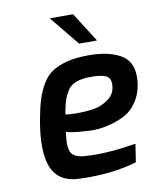

<svg xmlns="http://www.w3.org/2000/svg" viewBox="-84 -804 720 877"><g transform="rotate(-10 276.5 -365.0)"><path d="M207 -738H315L402 -601H319ZM201 -293Q210 -292 224.5 -290.5Q239 -289 277 -290Q315 -291 345 -298Q375 -305 402 -325Q429 -345 434 -376Q441 -416 419 -429.5Q397 -443 342 -442Q302 -442 275.5 -431.5Q249 -421 235.5 -399Q222 -377 215.5 -356.5Q209 -336 203 -305Q202 -297 201 -293ZM83 -292Q93 -346 104 -381Q115 -416 134 -449Q153 -482 180.5 -500.5Q208 -519 250 -530Q292 -541 350 -541Q397 -541 433.5 -533.5Q470 -526 499.5 -509.5Q529 -493 542.5 -462.5Q556 -432 552 -388Q547 -333 521 -293.5Q495 -254 457.5 -235.5Q420 -217 378 -208Q336 -199 296 -201Q256 -203 228.5 -206.5Q201 -210 190 -215Q178 -143 194.5 -117Q211 -91 265 -90Q359 -84 493 -106L480 -22Q361 13 213 7Q118 4 87 -70.5Q56 -145 83 -292Z"/></g></svg>

Font: Exo
Style: Demi Bold Italic
Weight: 600
Designer: Natanael Gama
Version: Version 1